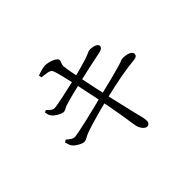

<svg xmlns="http://www.w3.org/2000/svg" viewBox="-165 -1023 1329 1329"><g transform="rotate(-45 500.0 -358.0)"><path d="M600.8 41.8C620.7 41.6 628.1 26.1 628.1 11.5C628.1 -15.4 619.8 -38.5 608.9 -83.1C591.9 -152.2 547.2 -344.1 510.6 -524.8C498.2 -587.1 491.8 -616.7 487.2 -656.2C483.6 -687.2 499.2 -693.9 498.2 -713.2C497.1 -734.5 441.9 -758 398.7 -758C383 -758 346.9 -748.1 321.3 -738.1L323.9 -717.5C359.2 -711.2 398.6 -712.6 409.8 -692.5C423.3 -668.6 440.6 -582.4 457 -513.8C472.4 -446.9 512.6 -249.3 529 -150.3C539.2 -93.7 546.1 -32 551.1 -15C557.2 11.3 579.5 42 600.8 41.8ZM219.2 -190.7C240.7 -190.9 251.4 -206.5 288.5 -219.3C347.9 -240 457.3 -270.1 529.5 -287.7C702.6 -328.6 767.2 -339.5 864.2 -349.7C890 -352.2 895.9 -365.4 895.9 -377.5C895.9 -399.5 854.5 -415.7 809.8 -413.3C800.8 -412.5 796 -407.2 768.2 -399C729.9 -386.9 599 -352.6 520.7 -334.5C429.4 -310.4 226.5 -261.3 194.5 -261.3C179 -261.3 164 -271.3 138.3 -293.8L120.7 -282.5C127 -260.6 132.2 -245.5 139.8 -235.4C155.8 -215 198.3 -190.4 219.2 -190.7ZM263 -438.1C281.5 -438.1 287.3 -448.6 315.2 -457.8C359.9 -471.9 423.8 -487.5 485.9 -502.1C541.4 -515.9 660.7 -541.1 725.4 -554.3C750.3 -559.2 764.6 -568.2 764.6 -585.1C764.6 -608.6 719.5 -618 690.2 -615.7C680.6 -614.9 665 -603.7 623.2 -590.1C579.4 -576.1 527.6 -563 472.9 -549.1C390.2 -530.1 263.3 -501.8 238.6 -501.8C215.8 -501.8 202.4 -519.6 185.9 -535.8L169.2 -527.6C173.2 -507 175.8 -496 185.2 -483.5C199.3 -464.1 242.8 -438.1 263 -438.1Z"/></g></svg>

Font: Source Han Serif CN VF
Style: Regular
Weight: 250
Designer: Ryoko NISHIZUKA 西塚涼子 (kana & ideographs); Frank Grießhammer (Latin, Greek & Cyrillic); Wenlong ZHANG 张文龙 (bopomofo); San
Foundry: Adobe
Version: Version 2.002;hotconv 1.1.0;makeotfexe 2.6.0